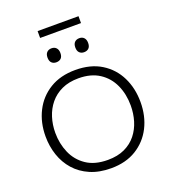

<svg xmlns="http://www.w3.org/2000/svg" viewBox="-186 -1206 1191 1350"><g transform="rotate(-20 409.0 -531.0)"><path d="M412.5 10.5Q323 10.5 255.8 -18.8Q188.5 -48 143.5 -99Q98.5 -150 76 -216.5Q53.5 -283 53.5 -357.5Q53.5 -461 95.8 -544.5Q138 -628 217.8 -676.8Q297.5 -725.5 409.5 -725.5Q523.5 -725.5 602.8 -676.2Q682 -627 723 -543.5Q764 -460 764 -357.5Q764 -252.5 721.8 -169.2Q679.5 -86 600.8 -37.8Q522 10.5 412.5 10.5ZM410 -52.5Q483.5 -52.5 536.5 -77.5Q589.5 -102.5 623.8 -145.5Q658 -188.5 674.5 -243.2Q691 -298 691 -357.5Q691 -443 659.5 -512.2Q628 -581.5 565.5 -622.2Q503 -663 410 -663Q338 -663 284.8 -638.2Q231.5 -613.5 196.2 -570.5Q161 -527.5 143.8 -472.8Q126.5 -418 126.5 -357.5Q126.5 -277 156.8 -207.2Q187 -137.5 249.8 -95Q312.5 -52.5 410 -52.5ZM511.5 -821.5Q490.5 -821.5 477.2 -834.5Q464 -847.5 464 -873.5Q464 -899.5 477.2 -912.8Q490.5 -926 512.5 -926Q534.5 -926 547.2 -912.2Q560 -898.5 560 -873.5Q560 -847.5 547 -834.5Q534 -821.5 511.5 -821.5ZM303.5 -821.5Q282.5 -821.5 269.2 -834.5Q256 -847.5 256 -873.5Q256 -899.5 269.5 -912.8Q283 -926 304.5 -926Q326.5 -926 339.5 -912.2Q352.5 -898.5 352.5 -873.5Q352.5 -847.5 339.5 -834.5Q326.5 -821.5 303.5 -821.5ZM254.5 -1021.5V-1073H560.5V-1021.5Z"/></g></svg>

Font: Heraclito Light
Style: Regular
Weight: 300
Designer: Kostas Bartsokas (font) & Cristiano Sobral (main changes)
Foundry: Kostas Bartsokas (font) & Cristiano Sobral (main changes)
Version: Version 1.00;July 8, 2020;FontCreator 13.0.0.2655 64-bit